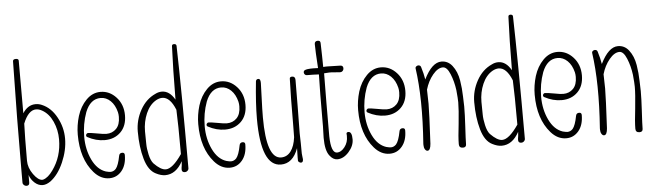

<svg xmlns="http://www.w3.org/2000/svg" viewBox="-49 -968 3979 1170"><g transform="rotate(-5 1940.5 -383.5)"><path d="M177 -26H175Q174 -25 172 -25Q146 -25 117 -65.5Q88 -106 88 -149Q88 -300 91 -376Q123 -456 170 -456Q188 -456 207 -445Q248 -422 271 -371Q294 -320 294 -262Q294 -156 236 -76Q207 -35 177 -26ZM170 -488Q122 -488 91 -439V-761Q91 -773 74 -773Q56 -773 56 -760Q49 -400 49 -91V-19Q49 -10 56 -3.5Q63 3 72 3Q90 3 90 -15V-62Q99 -34 121.5 -13.5Q144 7 171 7Q193 7 218 -10Q267 -46 299 -119.5Q331 -193 331 -264Q331 -333 297 -395Q263 -457 208 -480Q190 -488 170 -488Z M525 -278Q487 -285 473 -285Q468 -285 464 -280.5Q460 -276 460 -271Q460 -264 466 -261Q518 -233 571 -233Q631 -233 669 -270.5Q707 -308 707 -373Q707 -439 666.5 -483.5Q626 -528 570 -528Q521 -528 483 -489.5Q445 -451 427 -393Q410 -336 410 -280Q410 -132 485 -46Q526 1 579 1Q625 1 655 -35Q685 -71 685 -132Q685 -147 670 -147Q653 -147 650 -130Q639 -72 622 -52Q608 -37 589 -37Q581 -37 561 -42Q509 -59 478.5 -122.5Q448 -186 448 -264Q448 -341 474 -413Q505 -491 568 -491Q602 -491 628.5 -465.5Q655 -440 666 -395Q669 -382 669 -367Q669 -319 645 -294.5Q621 -270 584 -270Q567 -270 525 -278Z M821 -188Q820 -203 820 -265Q820 -323 842 -374Q864 -425 904 -448Q924 -459 942 -459Q990 -459 1022 -379Q1026 -298 1026 -108Q968 -23 926 -23Q896 -23 854 -66Q838 -84 829.5 -122Q821 -160 821 -188ZM1042 -779Q1029 -779 1029 -767Q1023 -632 1022 -441Q990 -497 943 -497Q922 -497 903 -487Q845 -461 810.5 -399Q776 -337 776 -267Q776 -172 797 -99Q818 -26 863 -4Q894 12 920 12Q986 12 1027 -64Q1027 -61 1025 -39Q1022 -22 1022 -14Q1022 4 1041 4Q1050 4 1057 -2.5Q1064 -9 1064 -18Q1064 -496 1057 -766Q1057 -779 1042 -779Z M1262 -278Q1224 -285 1210 -285Q1205 -285 1201 -280.5Q1197 -276 1197 -271Q1197 -264 1203 -261Q1255 -233 1308 -233Q1368 -233 1406 -270.5Q1444 -308 1444 -373Q1444 -439 1403.5 -483.5Q1363 -528 1307 -528Q1258 -528 1220 -489.5Q1182 -451 1164 -393Q1147 -336 1147 -280Q1147 -132 1222 -46Q1263 1 1316 1Q1362 1 1392 -35Q1422 -71 1422 -132Q1422 -147 1407 -147Q1390 -147 1387 -130Q1376 -72 1359 -52Q1345 -37 1326 -37Q1318 -37 1298 -42Q1246 -59 1215.5 -122.5Q1185 -186 1185 -264Q1185 -341 1211 -413Q1242 -491 1305 -491Q1339 -491 1365.5 -465.5Q1392 -440 1403 -395Q1406 -382 1406 -367Q1406 -319 1382 -294.5Q1358 -270 1321 -270Q1304 -270 1262 -278Z M1628 9Q1701 9 1734 -82Q1732 -6 1733 -3Q1741 8 1751 8Q1764 8 1764 -12Q1764 -14 1762 -28Q1760 -42 1760 -47Q1760 -108 1758 -170Q1758 -188 1760 -336Q1761 -410 1761 -497Q1761 -519 1742 -519Q1727 -519 1727 -507Q1723 -395 1723 -231Q1723 -168 1722 -150Q1715 -95 1692 -64.5Q1669 -34 1633 -34Q1543 -34 1543 -287Q1543 -334 1546 -408Q1549 -482 1549 -497Q1549 -523 1536 -523Q1522 -523 1520 -509Q1506 -375 1506 -281Q1506 9 1628 9Z M2054 -153Q2042 -153 2042 -142Q2042 -139 2043 -136V-129Q2044 -91 2022 -62.5Q2000 -34 1975 -34Q1938 -34 1936 -137Q1936 -142 1936 -144Q1936 -352 1938 -522Q1977 -525 1983 -524L2034 -520H2037Q2046 -520 2052 -526.5Q2058 -533 2058 -542Q2058 -559 2042 -560Q1988 -562 1964 -562H1951Q1944 -561 1936 -561Q1936 -599 1935 -628Q1933 -686 1933 -707Q1933 -723 1917 -723Q1897 -723 1897 -704Q1897 -665 1904 -557Q1888 -557 1875 -558Q1833 -558 1822 -551Q1815 -547 1815 -538Q1815 -531 1820 -525.5Q1825 -520 1832 -520H1834Q1874 -520 1906 -518Q1903 -419 1903 -219V-201Q1903 -184 1902 -168Q1901 -152 1901 -130Q1901 -53 1926 -21Q1947 7 1973 7Q2011 7 2043.5 -29.5Q2076 -66 2076 -106Q2076 -153 2054 -153Z M2240 -278Q2202 -285 2188 -285Q2183 -285 2179 -280.5Q2175 -276 2175 -271Q2175 -264 2181 -261Q2233 -233 2286 -233Q2346 -233 2384 -270.5Q2422 -308 2422 -373Q2422 -439 2381.5 -483.5Q2341 -528 2285 -528Q2236 -528 2198 -489.5Q2160 -451 2142 -393Q2125 -336 2125 -280Q2125 -132 2200 -46Q2241 1 2294 1Q2340 1 2370 -35Q2400 -71 2400 -132Q2400 -147 2385 -147Q2368 -147 2365 -130Q2354 -72 2337 -52Q2323 -37 2304 -37Q2296 -37 2276 -42Q2224 -59 2193.5 -122.5Q2163 -186 2163 -264Q2163 -341 2189 -413Q2220 -491 2283 -491Q2317 -491 2343.5 -465.5Q2370 -440 2381 -395Q2384 -382 2384 -367Q2384 -319 2360 -294.5Q2336 -270 2299 -270Q2282 -270 2240 -278Z M2760 -406Q2751 -461 2722 -498Q2696 -531 2656 -531Q2598 -531 2549 -431Q2543 -468 2531 -506Q2528 -520 2514 -520Q2507 -520 2501 -515Q2495 -510 2496 -504Q2523 -317 2503 -42V-34Q2503 -18 2509.5 -7.5Q2516 3 2525 3Q2543 3 2546 -38Q2556 -227 2556 -281Q2556 -299 2555 -324Q2554 -349 2554 -368Q2569 -420 2600 -457.5Q2631 -495 2662 -495Q2687 -495 2706 -449Q2725 -403 2732 -349Q2737 -297 2737 -275Q2737 -230 2728 -145Q2718 -62 2718 -20Q2718 3 2742 3Q2762 3 2762 -16Q2762 -43 2767 -128Q2771 -196 2771 -246Q2771 -253 2769 -309Q2768 -357 2760 -406Z M2879 -188Q2878 -203 2878 -265Q2878 -323 2900 -374Q2922 -425 2962 -448Q2982 -459 3000 -459Q3048 -459 3080 -379Q3084 -298 3084 -108Q3026 -23 2984 -23Q2954 -23 2912 -66Q2896 -84 2887.5 -122Q2879 -160 2879 -188ZM3100 -779Q3087 -779 3087 -767Q3081 -632 3080 -441Q3048 -497 3001 -497Q2980 -497 2961 -487Q2903 -461 2868.5 -399Q2834 -337 2834 -267Q2834 -172 2855 -99Q2876 -26 2921 -4Q2952 12 2978 12Q3044 12 3085 -64Q3085 -61 3083 -39Q3080 -22 3080 -14Q3080 4 3099 4Q3108 4 3115 -2.5Q3122 -9 3122 -18Q3122 -496 3115 -766Q3115 -779 3100 -779Z M3320 -278Q3282 -285 3268 -285Q3263 -285 3259 -280.5Q3255 -276 3255 -271Q3255 -264 3261 -261Q3313 -233 3366 -233Q3426 -233 3464 -270.5Q3502 -308 3502 -373Q3502 -439 3461.5 -483.5Q3421 -528 3365 -528Q3316 -528 3278 -489.5Q3240 -451 3222 -393Q3205 -336 3205 -280Q3205 -132 3280 -46Q3321 1 3374 1Q3420 1 3450 -35Q3480 -71 3480 -132Q3480 -147 3465 -147Q3448 -147 3445 -130Q3434 -72 3417 -52Q3403 -37 3384 -37Q3376 -37 3356 -42Q3304 -59 3273.5 -122.5Q3243 -186 3243 -264Q3243 -341 3269 -413Q3300 -491 3363 -491Q3397 -491 3423.5 -465.5Q3450 -440 3461 -395Q3464 -382 3464 -367Q3464 -319 3440 -294.5Q3416 -270 3379 -270Q3362 -270 3320 -278Z M3840 -406Q3831 -461 3802 -498Q3776 -531 3736 -531Q3678 -531 3629 -431Q3623 -468 3611 -506Q3608 -520 3594 -520Q3587 -520 3581 -515Q3575 -510 3576 -504Q3603 -317 3583 -42V-34Q3583 -18 3589.5 -7.5Q3596 3 3605 3Q3623 3 3626 -38Q3636 -227 3636 -281Q3636 -299 3635 -324Q3634 -349 3634 -368Q3649 -420 3680 -457.5Q3711 -495 3742 -495Q3767 -495 3786 -449Q3805 -403 3812 -349Q3817 -297 3817 -275Q3817 -230 3808 -145Q3798 -62 3798 -20Q3798 3 3822 3Q3842 3 3842 -16Q3842 -43 3847 -128Q3851 -196 3851 -246Q3851 -253 3849 -309Q3848 -357 3840 -406Z"/></g></svg>

Font: Neythal
Style: Regular
Weight: 400
Designer: Tharique Azeez
Foundry: Tharique Azeez
Version: Version 0.44